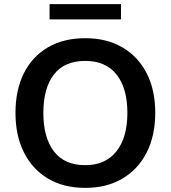

<svg xmlns="http://www.w3.org/2000/svg" viewBox="-20 -900 827 930"><path d="M55 -353Q55 -464 95.5 -545Q136 -626 212 -670.5Q288 -715 393 -715Q497 -715 573 -670.5Q649 -626 690.5 -545Q732 -464 732 -354Q732 -243 690.5 -161.5Q649 -80 573 -35Q497 10 393 10Q288 10 212.5 -35Q137 -80 96 -161.5Q55 -243 55 -353ZM190 -353Q190 -234 241 -167Q292 -100 393 -100Q491 -100 544 -167Q597 -234 597 -353Q597 -473 544.5 -539Q492 -605 393 -605Q292 -605 241 -539Q190 -473 190 -353ZM220 -806V-880H566V-806Z"/></svg>

Font: Mulish ExtraLight
Style: Regular
Weight: 200
Designer: Vernon Adams
Foundry: Vernon Adams
Version: Version 3.603